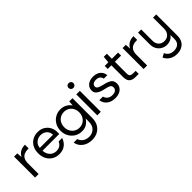

<svg xmlns="http://www.w3.org/2000/svg" viewBox="149 -1849 3210 3210"><g transform="rotate(-45 1753.5 -244.0)"><path d="M69 0V-496H145L152 -401Q175 -450 222 -479Q269 -508 338 -508V-420H315Q271 -420 234 -404.5Q197 -389 175 -352Q153 -315 153 -250V0Z M636 12Q565 12 510 -20.5Q455 -53 423.5 -111Q392 -169 392 -248Q392 -326 423 -384.5Q454 -443 509.5 -475.5Q565 -508 638 -508Q710 -508 762.5 -475.5Q815 -443 843 -390Q871 -337 871 -276Q871 -265 870.5 -254Q870 -243 870 -229H475Q478 -172 501.5 -134.5Q525 -97 560.5 -78Q596 -59 636 -59Q688 -59 723 -83Q758 -107 774 -148H857Q837 -79 780.5 -33.5Q724 12 636 12ZM636 -437Q576 -437 529.5 -400.5Q483 -364 476 -294H788Q785 -361 742 -399Q699 -437 636 -437Z M1194 232Q1129 232 1075 209.5Q1021 187 985.5 145Q950 103 939 43H1022Q1038 95 1083.5 127Q1129 159 1193 159Q1266 159 1316 112Q1366 65 1366 -28V-100Q1342 -58 1294 -24Q1246 10 1173 10Q1103 10 1046.5 -24Q990 -58 956.5 -117Q923 -176 923 -250Q923 -324 956.5 -382.5Q990 -441 1047 -474.5Q1104 -508 1174 -508Q1240 -508 1290 -478.5Q1340 -449 1366 -407L1374 -496H1450V-29Q1450 52 1417 110.5Q1384 169 1326 200.5Q1268 232 1194 232ZM1186 -63Q1237 -63 1276.5 -87Q1316 -111 1339.5 -153Q1363 -195 1363 -250Q1363 -305 1339.5 -347Q1316 -389 1276.5 -412Q1237 -435 1186 -435Q1136 -435 1096 -412Q1056 -389 1032.5 -347Q1009 -305 1009 -250Q1009 -195 1032.5 -153Q1056 -111 1096 -87Q1136 -63 1186 -63Z M1582 -606Q1557 -606 1540.5 -622.5Q1524 -639 1524 -664Q1524 -688 1540.5 -704Q1557 -720 1582 -720Q1606 -720 1623 -704Q1640 -688 1640 -664Q1640 -639 1623 -622.5Q1606 -606 1582 -606ZM1540 0V-496H1624V0Z M1960 12Q1871 12 1812 -33Q1753 -78 1743 -155H1829Q1837 -116 1870.5 -87.5Q1904 -59 1961 -59Q2014 -59 2039 -81.5Q2064 -104 2064 -135Q2064 -180 2031.5 -195Q1999 -210 1940 -222Q1900 -230 1860 -245Q1820 -260 1793 -287.5Q1766 -315 1766 -360Q1766 -425 1814.5 -466.5Q1863 -508 1946 -508Q2025 -508 2075.5 -468.5Q2126 -429 2134 -356H2051Q2046 -394 2018.5 -415.5Q1991 -437 1945 -437Q1900 -437 1875.5 -418Q1851 -399 1851 -368Q1851 -338 1882.5 -321Q1914 -304 1968 -292Q2014 -282 2055.5 -267.5Q2097 -253 2123.5 -224.5Q2150 -196 2150 -142Q2150 -141 2150 -139Q2150 -74 2099 -31Q2048 12 1960 12Z M2444 0Q2376 0 2337 -33Q2298 -66 2298 -152V-425H2212V-496H2298L2309 -615H2382V-496H2528V-425H2382V-152Q2382 -105 2401 -88.5Q2420 -72 2468 -72H2520V0Z M2635 0V-496H2711L2718 -401Q2741 -450 2788 -479Q2835 -508 2904 -508V-420H2881Q2837 -420 2800 -404.5Q2763 -389 2741 -352Q2719 -315 2719 -250V0Z M3213 220Q3136 220 3078 184Q3020 148 2995 88L3064 51Q3078 92 3117 118.5Q3156 145 3213 145Q3275 145 3315 112Q3355 79 3355 9V-86Q3331 -49 3290.5 -28.5Q3250 -8 3201 -8Q3145 -8 3099 -34.5Q3053 -61 3026.5 -109Q3000 -157 3000 -218V-496H3075V-227Q3075 -162 3113.5 -122.5Q3152 -83 3214 -83Q3277 -83 3316 -124.5Q3355 -166 3355 -237V-496H3430V9Q3430 75 3402.5 122.5Q3375 170 3325.5 195Q3276 220 3213 220Z"/></g></svg>

Font: Firefly Display
Style: Regular
Weight: 400
Designer: Colophon Foundry, Jonny Pinhorn
Foundry: Colophon Foundry
Version: Version 1.200; ttfautohint (v1.8.3)